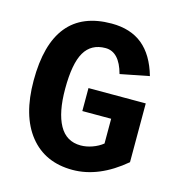

<svg xmlns="http://www.w3.org/2000/svg" viewBox="-102 -760 804 860"><g transform="rotate(15 300.0 -329.5)"><path d="M550.8 -90.3Q432.1 9.8 310.1 9.8Q182.6 9.8 110.8 -79.8Q39.1 -169.4 39.1 -332.5Q39.1 -668.9 311.5 -668.9Q399.4 -668.9 455.1 -623.5Q510.7 -578.1 537.1 -485.8L403.3 -459.5Q377.4 -555.7 313 -555.7Q247.1 -555.7 216.1 -502.9Q185.1 -450.2 185.1 -332.5Q185.1 -223.6 217.8 -164.6Q250.5 -105.5 317.4 -105.5Q343.3 -105.5 370.8 -115.2Q398.4 -125 418.9 -141.6V-256.3H285.2V-362.8H550.8Z"/></g></svg>

Font: Liberation Mono
Style: Bold
Weight: 700
Monospace: yes
Designer: Steve Matteson
Foundry: Ascender Corporation
Version: Version 2.1.5